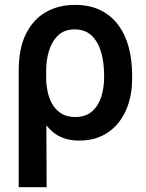

<svg xmlns="http://www.w3.org/2000/svg" viewBox="-20 -573 607 796"><path d="M57.6 203.1V-284.2Q58.1 -373 87.6 -432.6Q117.2 -492.2 169.7 -522.5Q222.2 -552.7 291 -552.7Q351.6 -552.7 396.2 -530.8Q440.9 -508.8 470.2 -469.5Q499.5 -430.2 513.7 -377Q527.8 -323.7 527.8 -260.3V-250.5Q528.3 -173.8 502 -115Q475.6 -56.2 426.5 -23.2Q377.4 9.8 309.1 9.8Q250 9.8 211.4 -16.6Q172.9 -43 149.2 -90.6Q125.5 -138.2 109.9 -202.1L171.4 -249Q171.4 -224.1 176.8 -196Q182.1 -168 195.8 -143.3Q209.5 -118.7 232.9 -103.3Q256.3 -87.9 292 -87.9Q335.4 -87.9 361.6 -111.1Q387.7 -134.3 399.7 -171.6Q411.6 -209 411.6 -250.5V-260.3Q411.6 -313.5 399.2 -356.7Q386.7 -399.9 359.9 -425.5Q333 -451.2 289.1 -451.2Q247.1 -451.2 220.9 -426.3Q194.8 -401.4 182.9 -361.6Q170.9 -321.8 171.4 -277.8L173.3 203.1Z"/></svg>

Font: Inter Cardless Tabular Medium
Style: Regular
Weight: 500
Designer: Rasmus Andersson
Foundry: rsms
Version: Version 4.000;git-4fc901f